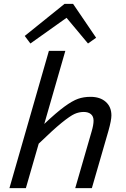

<svg xmlns="http://www.w3.org/2000/svg" viewBox="-20 -973 654 993"><path d="M107.9 -787.1 314 -953.1H357.9L477.1 -777.8L435.1 -748L324.2 -880.9L137.2 -748ZM317.9 -710 209 -332Q271.5 -391.1 313 -421.4Q354.5 -451.7 383.5 -461.9Q412.6 -472.2 448.2 -472.2Q497.6 -472.2 526.9 -446.3Q556.2 -420.4 556.2 -376Q556.2 -351.1 541 -296.9L455.1 0H369.1L454.1 -293.9Q463.9 -327.1 463.9 -349.1Q463.9 -371.1 450.2 -382.6Q436.5 -394 413.1 -394Q388.7 -394 365.7 -383.8Q342.8 -373.5 298.8 -337.9Q254.9 -302.2 180.2 -230L113.8 0H28.8L232.9 -710Z"/></svg>

Font: IntelOne Mono
Style: Italic
Weight: 400
Italic angle: -16°
Designer: Fred Shallcrass
Foundry: Frere-Jones Type LLC
Version: Version 1.200;hotconv 1.1.0;makeotfexe 2.6.0;FJTRelease1.2